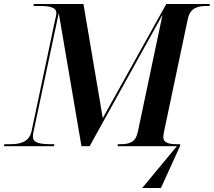

<svg xmlns="http://www.w3.org/2000/svg" viewBox="-44 -734 1074 964"><path d="M-24 0H227L229 -10H219C158 -10 121 -15 121 -49C121 -55 123 -68 125 -76L251 -668L365 0H406L772 -660L648 -72C637 -20 609 -10 557 -10H548L546 0H844L670 210H764L860 -1L861 -10H848C806 -10 776 -15 776 -46C776 -52 778 -64 780 -75L899 -639C911 -696 951 -704 995 -704H1008L1010 -714H791L472 -141L375 -714H126L124 -704H150C202 -704 239 -699 239 -668C239 -661 237 -650 233 -636L114 -73C100 -18 54 -10 4 -10H-22Z"/></svg>

Font: Noto Serif Display SemiBold
Style: Italic
Weight: 600
Italic angle: -12°
Designer: Monotype Design Team
Foundry: Monotype Imaging Inc.
Version: Version 2.009